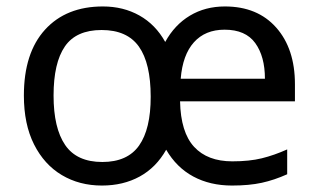

<svg xmlns="http://www.w3.org/2000/svg" viewBox="-20 -565 986 595"><path d="M677 -545Q778 -545 836 -479.5Q894 -414 894 -304V-251H538Q540 -155 581.5 -110Q623 -65 700 -65Q753 -65 791.5 -74.5Q830 -84 870 -102V-25Q830 -7 791 1.5Q752 10 699 10Q631 10 579 -18Q527 -46 495 -101Q464 -46 413 -18Q362 10 296 10Q226 10 171.5 -22.5Q117 -55 85.5 -117.5Q54 -180 54 -269Q54 -401 119.5 -473Q185 -545 299 -545Q362 -545 412 -517Q462 -489 492 -435Q521 -488 568.5 -516.5Q616 -545 677 -545ZM676 -473Q616 -473 581 -434Q546 -395 540 -321H801Q801 -390 771 -431.5Q741 -473 676 -473ZM295 -472Q216 -472 181 -421Q146 -370 146 -269Q146 -168 182 -115.5Q218 -63 297 -63Q375 -63 411 -114Q447 -165 447 -265Q447 -369 410.5 -420.5Q374 -472 295 -472Z"/></svg>

Font: Noto Sans Lao
Style: Regular
Weight: 400
Designer: Monotype Design Team
Foundry: Monotype Imaging Inc.
Version: Version 2.003; ttfautohint (v1.8.4.7-5d5b)